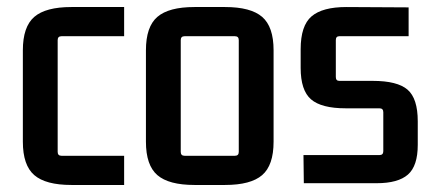

<svg xmlns="http://www.w3.org/2000/svg" viewBox="-20 -518 1230 546"><path d="M333 8H183Q110 8 77.5 -20Q45 -48 45 -115V-375Q45 -442 77.5 -470Q110 -498 183 -498H333V-415H155Q144 -415 144 -404V-86Q144 -75 155 -75H333Z M648 -415H505Q494 -415 494 -404V-86Q494 -75 505 -75H648Q659 -75 659 -86V-404Q659 -415 648 -415ZM395 -115V-375Q395 -442 427.5 -470Q460 -498 533 -498H620Q693 -498 725.5 -470Q758 -442 758 -375V-115Q758 -48 725.5 -20Q693 8 620 8H533Q460 8 427.5 -20Q395 -48 395 -115Z M1051 3H844L843 -77H1059Q1070 -77 1070 -88V-199Q1070 -210 1059 -210H963Q894 -210 864.5 -235.5Q835 -261 835 -325V-378Q835 -445 866 -471.5Q897 -498 965 -498L1142 -497V-415H945Q935 -415 935 -404V-299Q935 -288 945 -288H1040Q1110 -288 1139 -263Q1168 -238 1168 -173V-106Q1168 -46 1140 -21.5Q1112 3 1051 3Z"/></svg>

Font: Gemunu Libre ExtraLight SemiBold
Style: Regular
Weight: 600
Version: Version 1.100